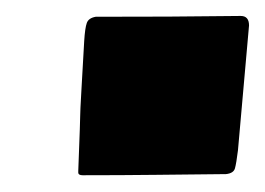

<svg xmlns="http://www.w3.org/2000/svg" viewBox="-20 -608 326 236"><path d="M81.5 -392.6Q76.2 -392.6 76.2 -396V-397.9Q77.6 -435.1 78.1 -449Q78.6 -462.9 78.6 -466.8Q78.6 -470.7 78.9 -475.6Q79.1 -480.5 80.1 -497.8Q81.1 -515.1 83.5 -557.6Q84.5 -573.7 86.7 -579.8Q88.9 -585.9 97.7 -587.4Q140.6 -587.4 187.5 -587.6Q234.4 -587.9 275.9 -588.4Q286.1 -588.4 286.1 -576.7L272.5 -423.3Q270.5 -407.2 268.8 -401.1Q267.1 -395 257.8 -394Q216.3 -393.6 172.6 -393.1Q128.9 -392.6 81.5 -392.6Z"/></svg>

Font: Seymour One
Style: Regular
Weight: 400
Designer: Vernon Adams
Foundry: Vernon Adams
Version: Version 1.100; ttfautohint (v1.8.4.7-5d5b);gftools[0.9.33]